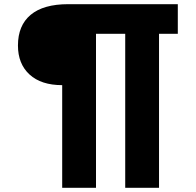

<svg xmlns="http://www.w3.org/2000/svg" viewBox="-20 -749 938 920"><path d="M278 151V-341Q177 -341 121.5 -392Q66 -443 66 -531Q66 -627 127 -678Q188 -729 307 -729H832V-587H742V151H580V-587H440V151Z"/></svg>

Font: Mona Sans Expanded
Style: Bold Italic
Weight: 700
Width: 7
Italic angle: -11.7°
Designer: Deni Anggara
Foundry: GitHub
Version: Version 1.001;gftools[0.9.33]